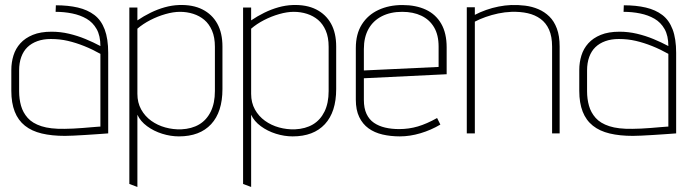

<svg xmlns="http://www.w3.org/2000/svg" viewBox="-20 -530 2743 763"><path d="M379 -347Q351 -362 319.5 -375Q288 -388 254 -396Q220 -404 185 -404Q141 -404 110.5 -391.5Q80 -379 61 -358Q42 -337 33.5 -309.5Q25 -282 25 -252V-169Q25 -121 38.5 -86.5Q52 -52 79 -30.5Q106 -9 146 0.5Q186 10 238 10Q250 10 271.5 9Q293 8 317 6.5Q341 5 362.5 3.5Q384 2 397.5 1Q411 0 410 0V-320Q410 -376 396 -413Q382 -450 355 -470.5Q328 -491 289.5 -500Q251 -509 202 -509L201 -483Q235 -483 267 -476.5Q299 -470 324 -455.5Q349 -441 364 -414.5Q379 -388 379 -347ZM379 -316V-27Q380 -27 370.5 -26.5Q361 -26 345 -24.5Q329 -23 309.5 -21.5Q290 -20 271 -19Q252 -18 236 -18Q180 -17 144.5 -28.5Q109 -40 90 -61.5Q71 -83 63.5 -110Q56 -137 56 -167V-250Q56 -280 64.5 -303.5Q73 -327 89 -342.5Q105 -358 128.5 -366.5Q152 -375 182 -375Q218 -375 250 -367.5Q282 -360 314.5 -347Q347 -334 379 -316Z M864 -176V-345Q864 -399 843.5 -436Q823 -473 784.5 -492.5Q746 -512 691 -510Q663 -509 634.5 -501Q606 -493 578.5 -479.5Q551 -466 526 -449V-500H494V201L526 213V-74Q538 -48 564.5 -28.5Q591 -9 624.5 1.5Q658 12 691 12Q774 12 819 -36.5Q864 -85 864 -176ZM834 -344V-168Q834 -120 817.5 -86.5Q801 -53 771.5 -35.5Q742 -18 700 -16Q668 -15 637 -23.5Q606 -32 581 -50Q556 -68 541 -95Q526 -122 526 -157V-416Q548 -435 577 -450Q606 -465 637.5 -474Q669 -483 695 -483Q723 -483 748 -475Q773 -467 792 -451Q811 -435 822.5 -408.5Q834 -382 834 -344Z M1316 -176V-345Q1316 -399 1295.5 -436Q1275 -473 1236.5 -492.5Q1198 -512 1143 -510Q1115 -509 1086.5 -501Q1058 -493 1030.5 -479.5Q1003 -466 978 -449V-500H946V201L978 213V-74Q990 -48 1016.5 -28.5Q1043 -9 1076.5 1.5Q1110 12 1143 12Q1226 12 1271 -36.5Q1316 -85 1316 -176ZM1286 -344V-168Q1286 -120 1269.5 -86.5Q1253 -53 1223.5 -35.5Q1194 -18 1152 -16Q1120 -15 1089 -23.5Q1058 -32 1033 -50Q1008 -68 993 -95Q978 -122 978 -157V-416Q1000 -435 1029 -450Q1058 -465 1089.5 -474Q1121 -483 1147 -483Q1175 -483 1200 -475Q1225 -467 1244 -451Q1263 -435 1274.5 -408.5Q1286 -382 1286 -344Z M1426 -133V-219L1755 -235V-342Q1755 -398 1733.5 -435.5Q1712 -473 1672.5 -491.5Q1633 -510 1579 -510Q1526 -510 1484 -490.5Q1442 -471 1418 -433Q1394 -395 1394 -339V-134Q1394 -93 1407.5 -65Q1421 -37 1444.5 -20Q1468 -3 1500 4.5Q1532 12 1569 12Q1609 12 1651 -0.5Q1693 -13 1730 -35L1717 -61Q1676 -38 1640.5 -27.5Q1605 -17 1566 -17Q1536 -17 1510.5 -23Q1485 -29 1466 -42Q1447 -55 1436.5 -77.5Q1426 -100 1426 -133ZM1723 -345V-264L1426 -250V-335Q1426 -382 1444.5 -415Q1463 -448 1497.5 -465.5Q1532 -483 1578 -483Q1622 -483 1654.5 -467.5Q1687 -452 1705 -421.5Q1723 -391 1723 -345Z M2174 -345V0H2204V-345Q2204 -387 2193 -416.5Q2182 -446 2163 -464.5Q2144 -483 2119.5 -493.5Q2095 -504 2067 -507.5Q2039 -511 2011 -510Q1987 -509 1961.5 -504Q1936 -499 1912 -490.5Q1888 -482 1867 -471V-501H1835V0H1867V-444Q1886 -454 1910 -462.5Q1934 -471 1960 -476.5Q1986 -482 2013 -483Q2048 -484 2077 -477.5Q2106 -471 2128 -455Q2150 -439 2162 -412Q2174 -385 2174 -345Z M2636 -347Q2608 -362 2576.5 -375Q2545 -388 2511 -396Q2477 -404 2442 -404Q2398 -404 2367.5 -391.5Q2337 -379 2318 -358Q2299 -337 2290.5 -309.5Q2282 -282 2282 -252V-169Q2282 -121 2295.5 -86.5Q2309 -52 2336 -30.5Q2363 -9 2403 0.5Q2443 10 2495 10Q2507 10 2528.5 9Q2550 8 2574 6.5Q2598 5 2619.5 3.5Q2641 2 2654.5 1Q2668 0 2667 0V-320Q2667 -376 2653 -413Q2639 -450 2612 -470.5Q2585 -491 2546.5 -500Q2508 -509 2459 -509L2458 -483Q2492 -483 2524 -476.5Q2556 -470 2581 -455.5Q2606 -441 2621 -414.5Q2636 -388 2636 -347ZM2636 -316V-27Q2637 -27 2627.5 -26.5Q2618 -26 2602 -24.5Q2586 -23 2566.5 -21.5Q2547 -20 2528 -19Q2509 -18 2493 -18Q2437 -17 2401.5 -28.5Q2366 -40 2347 -61.5Q2328 -83 2320.5 -110Q2313 -137 2313 -167V-250Q2313 -280 2321.5 -303.5Q2330 -327 2346 -342.5Q2362 -358 2385.5 -366.5Q2409 -375 2439 -375Q2475 -375 2507 -367.5Q2539 -360 2571.5 -347Q2604 -334 2636 -316Z"/></svg>

Font: Advent Pro ExtraLight
Style: Regular
Weight: 250
Version: Version 3.000